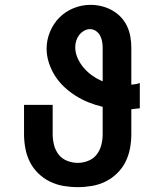

<svg xmlns="http://www.w3.org/2000/svg" viewBox="-20 -763 640 791"><path d="M300 8Q271 8 241.5 3Q212 -2 185.5 -15Q159 -28 137.5 -49Q116 -70 103 -96Q90 -122 84.5 -151.5Q79 -181 79 -210V-331H197V-210Q197 -188 202.5 -166Q208 -144 221.5 -126.5Q235 -109 256.5 -100.5Q278 -92 300 -92Q322 -92 343.5 -100.5Q365 -109 378.5 -126.5Q392 -144 397.5 -166Q403 -188 403 -210V-323Q373 -330 345.5 -341Q318 -352 292.5 -368Q267 -384 245 -404.5Q223 -425 207 -450Q191 -475 181.5 -504Q172 -533 172 -563Q172 -598 186 -632Q200 -666 225 -691Q250 -716 283.5 -729.5Q317 -743 353 -743Q376 -743 398.5 -737.5Q421 -732 441 -721Q461 -710 477 -693.5Q493 -677 503 -656Q513 -635 517 -612.5Q521 -590 521 -567V-414Q530 -415 539 -416.5Q548 -418 556 -421V-317Q548 -316 539 -315Q530 -314 521 -313V-210Q521 -181 515.5 -151.5Q510 -122 497 -96Q484 -70 462.5 -49Q441 -28 414.5 -15Q388 -2 358.5 3Q329 8 300 8ZM403 -428V-567Q403 -580 400.5 -593Q398 -606 392 -617Q386 -628 375 -635.5Q364 -643 351 -643Q338 -643 326 -636Q314 -629 306 -618.5Q298 -608 294 -595Q290 -582 290 -569Q290 -545 300 -523Q310 -501 325.5 -483Q341 -465 361 -451Q381 -437 403 -428Z"/></svg>

Font: Iosevka Slab Extended
Style: Bold
Weight: 700
Width: 7
Monospace: yes
Designer: Belleve Invis
Foundry: Belleve Invis
Version: Version 11.1.0; ttfautohint (v1.8.3)